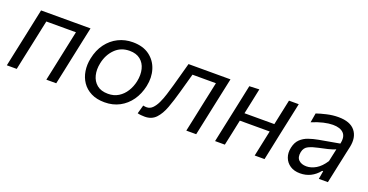

<svg xmlns="http://www.w3.org/2000/svg" viewBox="-29 -1001 2883 1505"><g transform="rotate(20 1412.5 -248.5)"><path d="M26 0Q37.5 -55 48.5 -106.5Q59.5 -158 72.5 -219L83 -268.5Q97.5 -336 108.5 -388.8Q119.5 -441.5 131 -496H543.5Q531.5 -441.5 520.5 -388.8Q509.5 -336 495 -268.5L484.5 -219Q471.5 -158 460.8 -106.5Q450 -55 438 0H355.5Q367.5 -55 378.2 -106.5Q389 -158 402 -219L412.5 -268.5Q422.5 -315.5 430.5 -353.5Q438.5 -391.5 446.5 -428.5H199.5Q191.5 -391.5 183.5 -353.8Q175.5 -316 165.5 -268.5L155 -219Q142 -158 131 -106.8Q120 -55.5 108.5 0Z M843.5 11Q777.5 11 730.8 -12.8Q684 -36.5 656.5 -77Q629 -117.5 621 -168.8Q613 -220 624.5 -274.5Q639.5 -348.5 678.5 -400.8Q717.5 -453 773 -480.5Q828.5 -508 893.5 -508Q979 -508 1033.2 -467.8Q1087.5 -427.5 1107.8 -362.2Q1128 -297 1112 -222.5Q1097 -152.5 1060 -100Q1023 -47.5 967.8 -18.2Q912.5 11 843.5 11ZM846.5 -61Q895.5 -61 932.8 -84Q970 -107 994.2 -145.8Q1018.5 -184.5 1028.5 -232Q1040 -288 1028.5 -334.5Q1017 -381 982.8 -408.5Q948.5 -436 893 -436Q819.5 -436 771.2 -387.2Q723 -338.5 708 -265Q696.5 -211 707.8 -164.5Q719 -118 753.5 -89.5Q788 -61 846.5 -61Z M1178.5 9Q1165.5 9 1148 7.5Q1130.5 6 1118.5 2.5L1138.5 -69Q1146.5 -67 1154.8 -66.2Q1163 -65.5 1168 -65.5Q1195 -65.5 1215.8 -86Q1236.5 -106.5 1252.8 -140.5Q1269 -174.5 1282 -216Q1295 -257.5 1307 -300Q1320.5 -349.5 1334.5 -399.5Q1348.5 -449.5 1361 -496H1711Q1699.5 -441.5 1688.2 -388.8Q1677 -336 1662.5 -268.5L1652 -219Q1639 -158 1628.2 -106.5Q1617.5 -55 1605.5 0H1523Q1535 -55 1545.8 -106.5Q1556.5 -158 1569.5 -219L1580 -268.5Q1590 -315.5 1598.2 -353.5Q1606.5 -391.5 1614 -428.5H1418.5Q1407.5 -389 1396.2 -348.5Q1385 -308 1374 -269Q1352.5 -191 1329.2 -128Q1306 -65 1271 -28Q1236 9 1178.5 9Z M1763 0Q1774.5 -55 1785.5 -106.5Q1796.5 -158 1809.5 -219L1820 -268.5Q1834.5 -336 1845.5 -388.8Q1856.5 -441.5 1868 -496L1950.5 -499.5Q1939 -443.5 1928 -391.8Q1917 -340 1905 -284H2154Q2167 -345.5 2177.5 -395Q2188 -444.5 2199 -496H2280.5Q2269 -441.5 2257.8 -388.8Q2246.5 -336 2232 -268.5L2221.5 -219Q2209 -158 2198 -106.5Q2187 -55 2175.5 0H2093.5Q2105 -55 2116 -106.2Q2127 -157.5 2139.5 -217H1890.5Q1878 -156.5 1867.2 -105.8Q1856.5 -55 1844.5 0Z M2474 10Q2424.5 10 2391 -12.2Q2357.5 -34.5 2343.5 -72Q2329.5 -109.5 2339.5 -155Q2349.5 -201.5 2376.8 -227.5Q2404 -253.5 2441.8 -266.5Q2479.5 -279.5 2521 -287L2692.5 -317.5Q2706.5 -377.5 2678 -406.8Q2649.5 -436 2588.5 -436Q2554.5 -436 2511 -426Q2467.5 -416 2416 -394.5L2429.5 -473Q2463.5 -485 2512.2 -496.2Q2561 -507.5 2608.5 -507.5Q2707 -507.5 2748.8 -455.2Q2790.5 -403 2772 -317Q2767 -294.5 2761.2 -268.2Q2755.5 -242 2749 -210.5L2736 -150.5Q2729 -117.5 2721.2 -80.5Q2713.5 -43.5 2704 0H2628.5L2640 -68H2632Q2569 10 2474 10ZM2502.5 -58.5Q2542 -58.5 2582 -82.2Q2622 -106 2655.5 -158L2678.5 -264.5Q2669.5 -260 2655.5 -255.2Q2641.5 -250.5 2615 -243.8Q2588.5 -237 2541.5 -227.5Q2497 -218.5 2464.2 -203.2Q2431.5 -188 2423.5 -149Q2414.5 -104 2437.5 -81.2Q2460.5 -58.5 2502.5 -58.5Z"/></g></svg>

Font: Commissioner
Style: Italic
Weight: 400
Italic angle: -12°
Designer: Kostas Bartsokas
Foundry: Kostas Bartsokas
Version: Version 1.000; ttfautohint (v1.8.3)